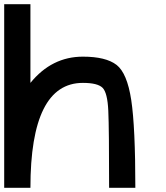

<svg xmlns="http://www.w3.org/2000/svg" viewBox="-20 -895 790 915"><path d="M0 0V-875H125V-500Q226.6 -625 375 -625Q484.4 -625 535.2 -585.9Q585.9 -546.9 605.5 -418Q625 -289.1 625 0H500Q500 -281.2 496.1 -367.2Q492.2 -453.1 468.8 -476.6Q445.3 -500 375 -500Q125 -500 125 0Z"/></svg>

Font: CraftyPE
Style: Regular
Weight: 400
Designer: Erek Butcher
Foundry: Haunted Coop
Version: Version 0.018;April 4, 2024;FontCreator 15.0.0.2962 64-bit